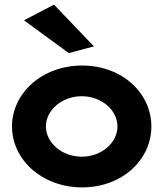

<svg xmlns="http://www.w3.org/2000/svg" viewBox="-20 -789 708 832"><path d="M387 -588 214 -769 84 -701 278 -559ZM179 -241C179 -312 249 -372 334 -372C420 -372 489 -312 489 -241C489 -170 420 -110 334 -110C249 -110 179 -170 179 -241ZM32 -241C32 -97 162 23 336 23C510 23 636 -97 636 -241C636 -385 510 -505 336 -505C162 -505 32 -385 32 -241Z"/></svg>

Font: Bluebird
Style: SfBdExt
Weight: 700
Designer: Jasper
Foundry: Cannot Into Space Fonts
Version: Version 0.98